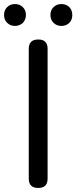

<svg xmlns="http://www.w3.org/2000/svg" viewBox="-42 -928 377 948"><path d="M147 0Q100 0 100 -46V-687Q100 -733 147 -733Q193 -733 193 -687V-366V-46Q193 0 147 0ZM32 -800Q9 -800 -6.5 -815Q-22 -830 -22 -854Q-22 -878 -6.5 -893Q9 -908 32 -908Q55 -908 70.5 -893Q86 -878 86 -854Q86 -832 71 -815Q54 -800 32 -800ZM261 -800Q238 -800 222.5 -815Q207 -830 207 -854Q207 -878 222.5 -893Q238 -908 261 -908Q285 -908 300 -893Q315 -878 315 -854Q315 -830 300 -815Q285 -800 261 -800Z"/></svg>

Font: GenSenRounded JP R
Style: Regular
Weight: 400
Version: Version 1.501;PS 1;hotconv 16.6.51;makeotf.lib2.5.65220